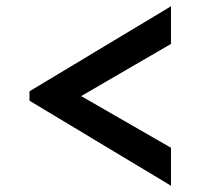

<svg xmlns="http://www.w3.org/2000/svg" viewBox="-20 -616 640 612"><path d="M160 -264 74 -295V-325L525 -596V-476ZM525 -24 74 -295V-325L160 -355L525 -145Z"/></svg>

Font: BioRhyme ExtraBold
Style: Bold
Weight: 700
Version: Version 1.600;gftools[0.9.33]